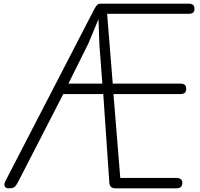

<svg xmlns="http://www.w3.org/2000/svg" viewBox="-20 -1024 1087 1044"><path d="M28.5 0Q11 0 5.8 -10.8Q0.5 -21.5 9 -38.5L490.5 -970Q502 -992 508.8 -998Q515.5 -1004 529.5 -1004H1005Q1022 -1004 1029.8 -997.2Q1037.5 -990.5 1037.5 -976Q1037.5 -961.5 1030 -955.2Q1022.5 -949 1005 -949H562.5L593 -569.5H959.5Q977 -569.5 984.8 -562.8Q992.5 -556 992.5 -540.5Q992.5 -526 984.8 -519.2Q977 -512.5 959.5 -512.5H597L634 -56.5H938Q971.5 -56.5 971.5 -30Q971.5 -14.5 963.5 -7.2Q955.5 0 938 0H607Q576.5 0 574.5 -31L541.5 -512.5H324L78.5 -35Q67.5 -13.5 58 -6.8Q48.5 0 28.5 0ZM352 -569.5H536.5L520.5 -780.5L515.5 -920L461.5 -789.5Z"/></svg>

Font: Edu NSW ACT Hand
Style: Regular
Weight: 400
Designer: Tina and Corey Anderson, Eben Sorkin, Mirko Velimirovic
Foundry: Sorkin Type Co.
Version: Version 2.000